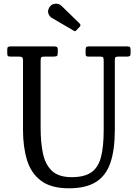

<svg xmlns="http://www.w3.org/2000/svg" viewBox="-20 -1000 742 1035"><path d="M518 -695H456.5Q447 -695 444.2 -698.2Q441.5 -701.5 441.5 -711.5V-730.5Q441.5 -743.5 445.5 -746.8Q449.5 -750 461.5 -750H662Q674.5 -750 679.2 -747Q684 -744 684 -730.5V-713.5Q684 -701 679.8 -698Q675.5 -695 665.5 -695H621Q607 -695 603 -692Q599 -689 599 -675.5V-300Q599 -192.5 575.2 -122.8Q551.5 -53 497.2 -19Q443 15 351.5 15Q255 15 201 -25.8Q147 -66.5 125.5 -137.5Q104 -208.5 104 -300V-674.5Q104 -689 98 -692Q92 -695 79 -695H36Q23.5 -695 21.2 -699.5Q19 -704 19 -716.5V-732.5Q19 -744.5 23.8 -747.2Q28.5 -750 40 -750H268.5Q280.5 -750 286 -747.2Q291.5 -744.5 291.5 -731.5V-717.5Q291.5 -702 286.8 -698.5Q282 -695 267.5 -695H224Q207.5 -695 203.2 -691.8Q199 -688.5 199 -672.5V-310Q199 -234 211.2 -174Q223.5 -114 259.5 -79.5Q295.5 -45 366.5 -45Q434.5 -45 472 -70.8Q509.5 -96.5 524.2 -152.8Q539 -209 539 -300V-672.5Q539 -687 535.5 -691Q532 -695 518 -695ZM377.5 -834.5 259.5 -903.5Q247 -911 241 -926.2Q235 -941.5 246 -960Q256 -977.5 277 -979.8Q298 -982 312 -968L409 -873.5Q418 -864.5 409.5 -855.5L392.5 -837.5Q388.5 -833 385.8 -832Q383 -831 377.5 -834.5Z"/></svg>

Font: Besley* Narrow
Style: Regular
Weight: 400
Width: 4
Designer: Owen Earl
Foundry: indestructible type*
Version: Version 3.000; ttfautohint (v1.8.3)